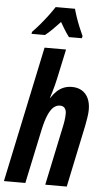

<svg xmlns="http://www.w3.org/2000/svg" viewBox="-70 -1030 586 1069"><g transform="rotate(5 223.0 -495.0)"><path d="M-5.9 0 154.8 -759.8H274.9L238.8 -591.8Q235.4 -575.2 230.5 -556.9Q225.6 -538.6 220.2 -520Q214.8 -501.5 209 -483.9H210.9Q225.6 -506.8 242.7 -522.7Q259.8 -538.6 280.5 -546.9Q301.3 -555.2 326.2 -555.2Q358.9 -555.2 382.1 -541Q405.3 -526.9 417.7 -500.5Q430.2 -474.1 430.2 -437Q430.2 -418.5 426.3 -393.6Q422.4 -368.7 418 -346.2L345.2 0H225.1L292 -316.9Q297.4 -340.3 300.8 -362.5Q304.2 -384.8 304.2 -404.8Q304.2 -423.3 295.4 -434.6Q286.6 -445.8 268.1 -445.8Q249.5 -445.8 233.4 -432.1Q217.3 -418.5 203.6 -387.5Q189.9 -356.4 178.2 -303.2L113.8 0ZM75.7 -830.1 77.6 -841.3Q100.1 -864.3 120.8 -888.9Q141.6 -913.6 160.9 -939.2Q180.2 -964.8 196.8 -990.2H304.7Q309.6 -971.2 318.8 -943.8Q328.1 -916.5 339.4 -889.2Q350.6 -861.8 359.9 -842.3L356.9 -830.1H284.7Q276.9 -840.8 268.6 -853Q260.3 -865.2 251.7 -879.6Q243.2 -894 233.9 -910.2Q210.4 -884.8 189.7 -864.5Q168.9 -844.2 150.9 -830.1Z"/></g></svg>

Font: Open Sans Condensed
Style: Italic
Weight: 400
Width: 3
Italic angle: -12°
Designer: Monotype Design Team
Foundry: Monotype Imaging Inc.
Version: Version 3.000